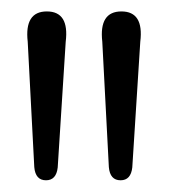

<svg xmlns="http://www.w3.org/2000/svg" viewBox="-20 -794 295 336"><path d="M191 -478.5Q172.5 -478.5 170.5 -501.5L159 -721Q153 -774 192.5 -774Q232 -774 225.5 -721L211.5 -501Q209 -478.5 191 -478.5ZM60.5 -478.5Q42 -478.5 40 -501.5L28.5 -721Q22.5 -774 62 -774Q101.5 -774 95 -721L81 -501Q78.5 -478.5 60.5 -478.5Z"/></svg>

Font: Fraunces 72pt S100 Light
Style: Regular
Weight: 300
Version: Version 1.000; ttfautohint (v1.8.3)